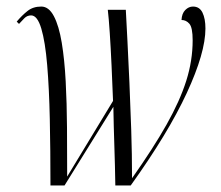

<svg xmlns="http://www.w3.org/2000/svg" viewBox="-20 -566 676 586"><path d="M134 0Q134 -108 132 -202Q130 -296 124 -367.5Q118 -439 106 -479Q94 -519 75 -519Q63 -519 54.5 -510.5Q46 -502 38 -493L31 -500Q47 -519 64 -532.5Q81 -546 106 -546Q129 -546 144.5 -516.5Q160 -487 168.5 -435.5Q177 -384 180.5 -317.5Q184 -251 184.5 -176.5Q185 -102 185 -27L325 -258Q323 -311 320.5 -365.5Q318 -420 315 -465.5Q312 -511 309 -536H364Q366 -498 369 -440.5Q372 -383 375 -314Q378 -245 380.5 -170Q383 -95 383 -22Q448 -114 488.5 -186Q529 -258 548.5 -319.5Q568 -381 568 -443Q568 -482 558 -493.5Q548 -505 534 -505Q535 -525 545.5 -535.5Q556 -546 569 -546Q589 -546 598 -527.5Q607 -509 607 -479Q607 -405 550 -282Q493 -159 379 0H332Q331 -62 329 -121Q327 -180 326 -240L177 0Z"/></svg>

Font: Noto Serif Display ExtraCondensed Light
Style: Italic
Weight: 300
Width: 2
Italic angle: -12°
Designer: Monotype Design Team
Foundry: Monotype Imaging Inc.
Version: Version 2.009